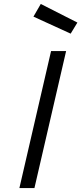

<svg xmlns="http://www.w3.org/2000/svg" viewBox="-20 -950 411 970"><path d="M154 0 314 -692H238L78 0ZM149 -866 337 -780 371 -836 186 -930Z"/></svg>

Font: RazerF5
Style: Italic
Weight: 400
Foundry: Razer Inc.
Version: Version 2